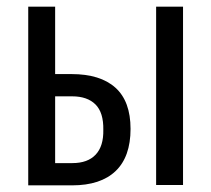

<svg xmlns="http://www.w3.org/2000/svg" viewBox="-20 -558 636 578"><path d="M65 0V-538H146V-335H195Q282 -335 327.5 -294Q373 -253 373 -170Q373 -86 328 -43Q283 0 197 0ZM450 -1V-538H531V-1ZM146 -67H198Q244 -67 268 -92.5Q292 -118 291 -167Q292 -219 267.5 -243.5Q243 -268 197 -268H146Z"/></svg>

Font: Noto Sans ExtraCondensed
Style: Regular
Weight: 400
Width: 2
Designer: Monotype Design Team
Foundry: Monotype Imaging Inc.
Version: Version 2.013; ttfautohint (v1.8.4.7-5d5b)